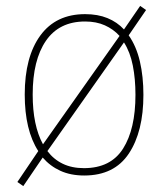

<svg xmlns="http://www.w3.org/2000/svg" viewBox="-20 -637 565 652"><path d="M467 -315Q467 -190 417.5 -115.5Q368 -41 266 -41Q220 -41 185 -57Q150 -73 125 -102L59 -5L39 -19L110 -124Q64 -195 64 -316Q64 -444 117 -516.5Q170 -589 269 -589Q312 -589 345 -575.5Q378 -562 401 -537L456 -617L476 -603L417 -517Q443 -480 455 -428.5Q467 -377 467 -315ZM91 -316Q91 -211 126 -147L386 -515Q365 -538 336 -551Q307 -564 269 -564Q181 -564 136 -498.5Q91 -433 91 -316ZM440 -315Q440 -369 431 -414.5Q422 -460 401 -493L141 -124Q162 -96 193 -81Q224 -66 265 -66Q356 -66 398 -132.5Q440 -199 440 -315Z"/></svg>

Font: Noto Sans Tamil UI SemiCondensed Thin
Style: Regular
Weight: 100
Width: 4
Designer: Jelle Bosma - Monotype Design Team
Foundry: Monotype Imaging Inc.
Version: Version 2.004; ttfautohint (v1.8.4.7-5d5b)